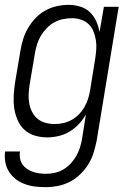

<svg xmlns="http://www.w3.org/2000/svg" viewBox="-24 -558 544 791"><path d="M165 213Q143 213 121 210.5Q99 208 78.5 200.5Q58 193 41.5 180.5Q25 168 13.5 150Q2 132 -2 110.5Q-6 89 -3 66H58Q56 80 58.5 94Q61 108 68.5 119Q76 130 87 137.5Q98 145 110.5 149.5Q123 154 137 156Q151 158 165 158Q183 158 201.5 154Q220 150 237 140Q254 130 267.5 115.5Q281 101 290.5 84Q300 67 305.5 49.5Q311 32 314 14L330 -87Q318 -65 300.5 -46.5Q283 -28 262 -15.5Q241 -3 217 2.5Q193 8 170 8Q144 8 119 0.5Q94 -7 76 -24Q58 -41 48 -64.5Q38 -88 34.5 -113Q31 -138 32.5 -164.5Q34 -191 38 -218L60 -348Q64 -372 71 -395.5Q78 -419 91 -441.5Q104 -464 122 -483Q140 -502 162.5 -514.5Q185 -527 209.5 -532.5Q234 -538 258 -538Q283 -538 306 -531Q329 -524 346 -508Q363 -492 372.5 -470.5Q382 -449 386 -426L404 -530H465L374 23Q369 47 361.5 71.5Q354 96 340 118.5Q326 141 306.5 160Q287 179 263.5 191Q240 203 215 208Q190 213 165 213ZM201 -47Q219 -47 237 -51Q255 -55 271 -64Q287 -73 300.5 -86.5Q314 -100 323.5 -116.5Q333 -133 338.5 -150Q344 -167 347 -185L368 -315Q371 -334 372.5 -354Q374 -374 371 -392.5Q368 -411 361 -428.5Q354 -446 341 -458.5Q328 -471 310 -477Q292 -483 272 -483Q254 -483 235 -479Q216 -475 199 -465.5Q182 -456 168 -441.5Q154 -427 144 -410Q134 -393 128.5 -375Q123 -357 120 -339L98 -209Q95 -189 94 -169.5Q93 -150 96.5 -131.5Q100 -113 108.5 -96.5Q117 -80 131 -68.5Q145 -57 163.5 -52Q182 -47 201 -47Z"/></svg>

Font: Iosevka Curly Light Oblique
Style: Regular
Weight: 300
Italic angle: -9°
Monospace: yes
Designer: Belleve Invis
Foundry: Belleve Invis
Version: Version 11.1.0; ttfautohint (v1.8.3)